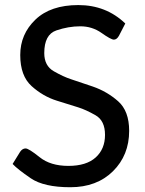

<svg xmlns="http://www.w3.org/2000/svg" viewBox="-20 -746 583 773"><path d="M158.2 -532.2Q158.2 -481 196.8 -459Q235.4 -437 266.1 -427Q296.9 -417 353.8 -397.5Q410.6 -377.9 455.3 -338.6Q500 -299.3 500 -219.2Q500 -121.1 434.8 -56.6Q369.6 7.8 263.2 7.8Q156.7 7.8 103.8 -28.3Q50.8 -64.5 30.8 -85.9L61 -134.8Q70.3 -148.4 83 -148.4Q95.7 -148.4 139.4 -113.3Q183.1 -78.1 255.4 -78.1Q327.6 -78.1 365.2 -112.1Q402.8 -146 402.8 -203.1Q402.8 -260.3 364.3 -282.2Q325.7 -304.2 295.2 -313.7Q264.6 -323.2 209 -340.6Q153.3 -357.9 107.4 -399.2Q61.5 -440.4 61.5 -524.4Q61.5 -608.4 122.6 -667Q183.6 -725.6 295.4 -725.6Q407.2 -725.6 484.4 -651.4L459 -602.1Q450.2 -586.4 438.5 -586.4Q426.8 -586.4 388.9 -613.3Q351.1 -640.1 303.2 -640.1Q255.4 -640.1 206.8 -623.5Q158.2 -606.9 158.2 -532.2Z"/></svg>

Font: Lato-Medium
Style: Regular
Weight: 500
Designer: Lukasz Dziedzic
Foundry: tyPoland Lukasz Dziedzic
Version: Version 2.006; 2014-01-15